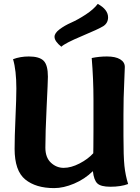

<svg xmlns="http://www.w3.org/2000/svg" viewBox="-20 -956 721 986"><path d="M457 -77Q415 -36 360.5 -13Q306 10 258 10Q164 10 109.5 -34.5Q55 -79 55 -192Q55 -251 59.5 -352Q64 -453 64 -501Q64 -595 47 -652Q84 -666 128 -666Q182 -666 204 -644Q226 -622 226 -562Q226 -540 219.5 -407.5Q213 -275 213 -198Q213 -147 241.5 -120.5Q270 -94 307 -94Q345 -94 388.5 -116.5Q432 -139 459 -169Q459 -176 459.5 -201.5Q460 -227 460 -288.5Q460 -350 460 -446Q460 -548 451 -658Q489 -666 529 -666Q573 -666 597 -651.5Q621 -637 621 -612L618 -534Q614 -455 614 -366V-259Q614 -152 619 -104Q624 -56 638 -11Q601 3 547 3Q498 3 480 -14Q462 -31 457 -77ZM511 -822Q487 -807 400 -770.5Q313 -734 295 -716Q260 -744 260 -767Q260 -786 286 -805.5Q312 -825 346 -840Q380 -855 420.5 -881.5Q461 -908 482 -936Q535 -907 535 -867Q535 -838 511 -822Z"/></svg>

Font: Overlock Black
Style: Regular
Weight: 900
Designer: Dario Muhafara
Foundry: Dario Manuel Muhafara
Version: Version 1.002